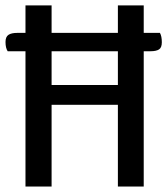

<svg xmlns="http://www.w3.org/2000/svg" viewBox="-26 -680 610 700"><path d="M557.1 -560.1Q564 -547.9 564 -525.9Q564 -506.3 553.7 -499.8Q543.5 -493.2 522.9 -493.2H498V0H403.8V-297.9H162.1V0H66.9V-493.2H2Q-5.9 -504.9 -5.9 -526.9Q-5.9 -545.9 4.9 -553Q15.6 -560.1 37.1 -560.1H66.9V-660.2H162.1V-560.1H403.8V-660.2H498V-560.1ZM403.8 -370.1V-493.2H162.1V-370.1Z"/></svg>

Font: Sansita Light
Style: Regular
Weight: 300
Designer: Pablo Cosgaya
Foundry: Omnibus-Type
Version: Version 1.006;hotconv 1.0.109;makeotfexe 2.5.65596